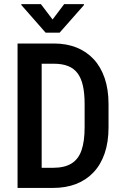

<svg xmlns="http://www.w3.org/2000/svg" viewBox="-20 -925 608 945"><path d="M240.7 0H117.2L118.2 -99.1H240.7Q297.9 -99.1 332 -120.4Q366.2 -141.6 381.3 -185.5Q396.5 -229.5 396.5 -297.9V-413.6Q396.5 -466.3 387.9 -503.7Q379.4 -541 361.6 -564.7Q343.8 -588.4 314.9 -599.9Q286.1 -611.3 245.6 -611.3H114.7V-710.9H245.6Q306.6 -710.9 356 -691.4Q405.3 -671.9 440.7 -634Q476.1 -596.2 495.1 -540.5Q514.2 -484.9 514.2 -412.6V-297.9Q514.2 -225.6 495.1 -170.2Q476.1 -114.7 440.4 -76.9Q404.8 -39.1 354.5 -19.5Q304.2 0 240.7 0ZM185.1 -710.9V0H66.4V-710.9ZM181.2 -904.8 238.8 -829.1 295.9 -904.8H393.1V-899.9L273.4 -764.2H204.6L85 -900.4V-904.8Z"/></svg>

Font: Roboto Condensed Medium
Style: Regular
Weight: 500
Designer: Christian Robertson
Foundry: Google
Version: Version 3.0